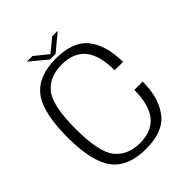

<svg xmlns="http://www.w3.org/2000/svg" viewBox="-218 -901 1029 1029"><g transform="rotate(-45 296.0 -386.5)"><path d="M285.5 4.5Q417.5 4.5 472.8 -69Q528 -142.5 528 -264H464.5Q464.5 -151 419.5 -95.8Q374.5 -40.5 285 -40.5Q193.5 -40.5 144 -100.8Q94.5 -161 94.5 -338.5Q94.5 -516 143.8 -575.8Q193 -635.5 285 -635.5Q374.5 -635.5 419.5 -581.8Q464.5 -528 464.5 -413H528Q528 -536.5 472.8 -608.5Q417.5 -680.5 285 -680.5Q151.5 -680.5 91.5 -602.8Q31.5 -525 31.5 -338.5Q31.5 -152.5 91.5 -74Q151.5 4.5 285.5 4.5ZM260 -699H303L398.5 -778.5H357L282 -717.5L207 -778.5H164.5Z"/></g></svg>

Font: Anybody Thin Light
Style: Regular
Weight: 300
Version: Version 1.113;gftools[0.9.25]